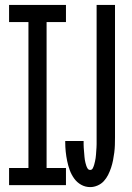

<svg xmlns="http://www.w3.org/2000/svg" viewBox="-20 -755 540 783"><path d="M348 8Q328 8 311 -1.5Q294 -11 282.5 -27Q271 -43 264.5 -61Q258 -79 254 -98Q250 -117 248 -136.5Q246 -156 246 -175V-180H321V-177Q321 -171 321 -165Q321 -159 321.5 -152.5Q322 -146 322.5 -140Q323 -134 323.5 -128Q324 -122 324.5 -115.5Q325 -109 326 -103Q327 -97 328.5 -91Q330 -85 332 -79Q334 -73 337.5 -67.5Q341 -62 348 -62Q355 -62 358.5 -69Q362 -76 364 -83Q366 -90 367.5 -97Q369 -104 370 -110.5Q371 -117 371.5 -124.5Q372 -132 372.5 -139Q373 -146 373.5 -153Q374 -160 374 -167Q374 -174 374 -181Q374 -188 374 -195V-735H449V-195Q449 -179 448.5 -163.5Q448 -148 446 -132.5Q444 -117 441 -101.5Q438 -86 433 -71Q428 -56 421 -42Q414 -28 403.5 -16.5Q393 -5 378 1.5Q363 8 348 8ZM17 0V-70H96V-665H17V-735H249V-665H170V-70H249V0Z"/></svg>

Font: HulyMono
Style: Regular
Weight: 400
Monospace: yes
Designer: Belleve Invis
Foundry: Belleve Invis
Version: Version 33.2.5; ttfautohint (v1.8.4)